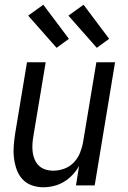

<svg xmlns="http://www.w3.org/2000/svg" viewBox="-20 -783 540 811"><path d="M163 8Q137 8 113.5 -0.5Q90 -9 74 -27Q58 -45 50 -68Q42 -91 39 -116Q36 -141 38 -167Q40 -193 44 -219L94 -520H173L121 -208Q118 -191 117 -174Q116 -157 118 -140.5Q120 -124 126.5 -109Q133 -94 144.5 -83Q156 -72 172 -67Q188 -62 205 -62Q228 -62 251.5 -70.5Q275 -79 292 -97Q309 -115 318 -137.5Q327 -160 331 -183L387 -520H466L380 0H301L314 -82Q303 -62 286.5 -44.5Q270 -27 250 -15Q230 -3 207.5 2.5Q185 8 163 8ZM389 -581 269 -717 333 -763 441 -619ZM219 -581 99 -717 163 -763 271 -619Z"/></svg>

Font: Iosevka SS18
Style: Italic
Weight: 400
Italic angle: -9°
Monospace: yes
Designer: Belleve Invis
Foundry: Belleve Invis
Version: Version 25.1.1; ttfautohint (v1.8.4)